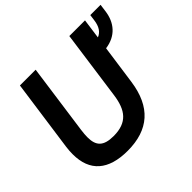

<svg xmlns="http://www.w3.org/2000/svg" viewBox="-165 -899 1117 1117"><g transform="rotate(-45 393.5 -341.0)"><path d="M298 15.5C471 15.5 571.5 -72 597 -254L631 -495.5C719.5 -507.5 770.5 -566.5 781 -652.5L787 -697H702.5L697.5 -660C691.5 -612.5 672 -585.5 642 -574L659 -697H530L470.5 -269C455.5 -162.5 413 -103 301 -103C217 -103 188 -136.5 188 -205.5C188 -222 189.5 -241.5 192.5 -263L253 -697H123.5L61.5 -255C58.5 -234.5 57.5 -214.5 57.5 -196.5C57.5 -56.5 140 15.5 298 15.5Z"/></g></svg>

Font: HK Grotesk
Style: Bold Italic
Weight: 700
Italic angle: -16°
Designer: Alfredo Marco Pradil
Foundry: Hanken Design Co.
Version: Version 3.001;FEAKit 1.0